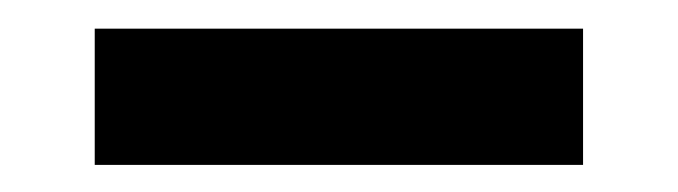

<svg xmlns="http://www.w3.org/2000/svg" viewBox="-20 -701 480 136"><path d="M47.1 -680.7H393V-584.2H47.1Z"/></svg>

Font: Karla
Style: Regular
Weight: 400
Designer: Jonathan Pinhorn
Version: Version 2.004;gftools[0.9.33]